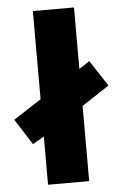

<svg xmlns="http://www.w3.org/2000/svg" viewBox="-74 -799 530 837"><g transform="rotate(-5 191.0 -380.0)"><path d="M102 0V-211L52 -182L-20 -295L102 -374V-760H282V-491L328 -521L402 -408L282 -329V0Z"/></g></svg>

Font: Noto Sans Gujarati SemiCondensed Black
Style: Regular
Weight: 900
Width: 4
Designer: Jelle Bosma - Monotype Design Team, Universal Thirst
Foundry: Monotype Imaging Inc.
Version: Version 2.106; ttfautohint (v1.8.4.7-5d5b)